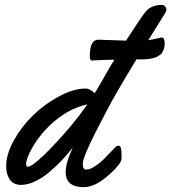

<svg xmlns="http://www.w3.org/2000/svg" viewBox="-20 -752 704 789"><path d="M545.9 -507.8H540.5Q495.1 -433.1 460.4 -373Q424.8 -311.5 372.6 -208.3Q320.3 -105 320.3 -79.1V-75.2Q320.3 -55.2 335 -55.2Q349.6 -55.2 370.4 -68.8Q391.1 -82.5 406.7 -98.1Q422.4 -113.8 438.2 -130.6Q454.1 -147.5 455.6 -148.9Q460.9 -153.3 466.3 -153.3Q474.6 -153.3 477.1 -142.8Q479.5 -132.3 479.5 -109.9Q479.5 -94.7 476.6 -88.9Q462.4 -61.5 414.3 -22.2Q366.2 17.1 323.2 17.1Q250 17.1 250 -44.9Q250 -83.5 279.3 -146Q259.8 -120.6 237.5 -96.9Q215.3 -73.2 186.5 -48.1Q157.7 -22.9 126 -7.6Q94.2 7.8 66.4 7.8Q35.2 7.8 20.3 -14.2Q5.4 -36.1 5.4 -68.8Q5.4 -118.7 37.6 -176.3Q69.8 -233.9 117.9 -280Q166 -326.2 224.6 -357.2Q283.2 -388.2 332.5 -388.2Q348.1 -388.2 369.1 -369.1Q380.4 -386.7 398.7 -418.9Q417 -451.2 421.4 -459Q434.1 -481.4 450.2 -506.8Q398.9 -505.9 365.2 -503.9Q363.8 -503.9 361.8 -503.4Q359.9 -502.9 357.9 -502.9Q349.1 -502.9 349.1 -522.5Q349.1 -588.9 384.3 -588.9Q395 -588.9 498 -585Q508.8 -602.1 531.2 -636.2Q566.9 -690.4 579.6 -705.1Q589.4 -717.8 607.2 -724.9Q625 -731.9 643.6 -731.9Q652.8 -731.9 658.2 -726.1Q663.6 -720.2 663.6 -710.9Q663.6 -708 659.2 -699.2Q652.8 -689 627.9 -648.7Q603 -608.4 589.4 -586.9Q605 -588.9 637.7 -596.7Q639.6 -597.7 646 -597.7Q656.7 -597.7 656.7 -571.8Q656.7 -561 653.8 -552.2Q650.9 -543.5 647.5 -537.1Q644 -530.8 636.5 -525.9Q628.9 -521 624 -518.1Q619.1 -515.1 608.2 -512.9Q597.2 -510.7 592.5 -509.8Q587.9 -508.8 575.7 -508.3Q563.5 -507.8 560.5 -507.8Q557.6 -507.8 545.9 -507.8ZM339.4 -323.2Q269 -307.6 208.5 -257.8Q147.9 -208 110.4 -141.1Q87.4 -99.1 87.4 -78.1Q87.4 -66.9 94.2 -66.9Q105.5 -66.9 131.8 -88.9Q158.2 -110.8 188.2 -142.3Q218.3 -173.8 239.5 -197.8Q260.7 -221.7 272.5 -235.8Q311 -282.7 339.4 -323.2Z"/></svg>

Font: Yellowtail
Style: Regular
Weight: 400
Designer: Astigmatic (AOETI)
Foundry: Astigmatic (AOETI)
Version: Version 1.000